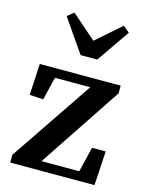

<svg xmlns="http://www.w3.org/2000/svg" viewBox="-114 -823 688 894"><g transform="rotate(15 230.0 -376.0)"><path d="M24 0V-37L293 -435H123L96 -324L30 -328L38 -479H428V-442L163 -44H345L374 -165H440L430 0ZM132 -752 251 -648 370 -752 401 -727 291 -568H211L101 -727Z"/></g></svg>

Font: Source Serif Pro SemiBold
Style: Regular
Weight: 600
Designer: Frank Grießhammer
Foundry: Adobe Systems Incorporated
Version: Version 3.001;hotconv 1.0.111;makeotfexe 2.5.65597